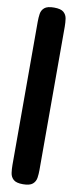

<svg xmlns="http://www.w3.org/2000/svg" viewBox="-104 -761 411 1020"><g transform="rotate(10 101.0 -251.5)"><path d="M100 225Q64 225 49 211.5Q34 198 31 177Q28 156 28 134V-639Q28 -661 31 -681.5Q34 -702 49.5 -715Q65 -728 101 -728Q138 -728 153 -714.5Q168 -701 171 -680.5Q174 -660 174 -638V136Q174 157 171 177.5Q168 198 152.5 211.5Q137 225 100 225Z"/></g></svg>

Font: Fredoka Light
Style: Bold
Weight: 700
Version: Version 2.001